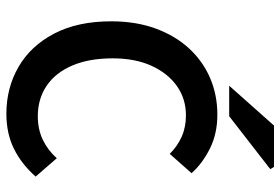

<svg xmlns="http://www.w3.org/2000/svg" viewBox="-162 -726 900 617"><g transform="rotate(90 288.5 -418.0)"><path d="M346 12Q263 12 195.5 -27Q128 -66 88.5 -141.5Q49 -217 49 -325Q49 -405 72.5 -468.5Q96 -532 137 -576Q178 -620 232 -643Q286 -666 349 -666Q410 -666 458 -642Q506 -618 537 -583L475 -513Q450 -538 419.5 -551.5Q389 -565 351 -565Q298 -565 257 -536Q216 -507 192 -454.5Q168 -402 168 -329Q168 -254 191 -200Q214 -146 256 -117.5Q298 -89 354 -89Q396 -89 429.5 -105Q463 -121 489 -150L548 -82Q507 -36 458 -12Q409 12 346 12ZM256 -704 384 -848H517L524 -836L354 -704Z"/></g></svg>

Font: Mada SemiBold
Style: Regular
Weight: 600
Designer: Khaled Hosny
Version: Version 1.5